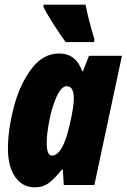

<svg xmlns="http://www.w3.org/2000/svg" viewBox="-20 -792 542 822"><path d="M14 -156Q14 -235 38.5 -331Q63 -427 113 -495Q163 -563 233 -563Q305 -563 332 -487H335L361 -553H502L384 0H253L249 -66H245Q215 -28 189.5 -9Q164 10 129 10Q76 10 45 -34.5Q14 -79 14 -156ZM280 -265Q296 -336 296 -370Q296 -423 266 -423Q243 -423 223 -379.5Q203 -336 191.5 -277.5Q180 -219 180 -181Q180 -126 202 -126Q250 -126 280 -265ZM166 -763V-772H346Q362 -695 384 -625L383 -612H261Q240 -640 209 -688.5Q178 -737 166 -763Z"/></svg>

Font: Noto Sans UI CondBlack
Style: Italic
Weight: 900
Width: 3
Italic angle: -12°
Designer: Monotype Design Team
Foundry: Monotype Imaging Inc.
Version: Version 1.001